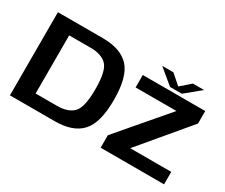

<svg xmlns="http://www.w3.org/2000/svg" viewBox="-116 -1032 1583 1350"><g transform="rotate(30 676.0 -357.5)"><path d="M48.5 0H412Q559 0 628.5 -75.8Q698 -151.5 698 -338Q698 -524 628.8 -599.5Q559.5 -675 412 -675H48.5ZM198.5 -101.5V-573.5H373Q460 -573.5 503.8 -530Q547.5 -486.5 547.5 -338Q547.5 -189.5 503.8 -145.5Q460 -101.5 373 -101.5ZM785 0H1300V-101H968V-102.5L1293 -489.5V-591H786V-490H1117V-489.5L785 -101.5ZM994 -614H1089.5L1212 -715H1121.5L1042 -645.5L963 -715H872Z"/></g></svg>

Font: Anybody SemiExpanded SemiBold
Style: Regular
Weight: 600
Width: 6
Designer: Tyler Finck
Foundry: Etcetera Type Company
Version: Version 1.113;gftools[0.9.25]